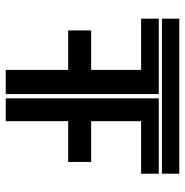

<svg xmlns="http://www.w3.org/2000/svg" viewBox="-8 -622 630 653"><g transform="rotate(90 306.5 -295.0)"><path d="M570.3 -590.3V-531.2H43V-590.3ZM43 -520.5H299.3V0H217.3V-212.4H83V-290.5H217.3V-460.4H43ZM314 -520.5H570.3V-460.4H391.6V-290.5H530.3V-212.4H391.6V0H314Z"/></g></svg>

Font: Ebtekar Inline 2
Style: Inline-2
Weight: 500
Designer: Arman Khorramak
Foundry: Arman Khorramak
Version: Version 2.000